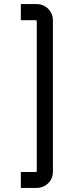

<svg xmlns="http://www.w3.org/2000/svg" viewBox="-20 -820 363 940"><path d="M159 -800H82V-721H156Q160 -721 160 -717V17Q160 22 156 22H82V100H159Q192 100 216 77Q239 54 239 21V-720Q239 -753 216 -777Q192 -800 159 -800Z"/></svg>

Font: Unageo
Style: Regular
Weight: 400
Designer: Richard Sepsi
Foundry: Richard Sepsi
Version: Version 2.000